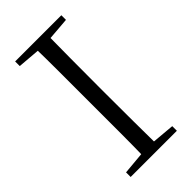

<svg xmlns="http://www.w3.org/2000/svg" viewBox="-226 -789 852 852"><g transform="rotate(-45 200.0 -362.5)"><path d="M55 0V-29L189 -41H209L345 -29V0ZM159 0Q161 -83 161 -166.5Q161 -250 161 -335V-390Q161 -475 161 -559Q161 -643 159 -725H240Q239 -643 238.5 -559Q238 -475 238 -390V-335Q238 -250 238.5 -166.5Q239 -83 240 0ZM55 -696V-725H345V-696L209 -685H189Z"/></g></svg>

Font: Noto Serif TC ExtraLight Light
Style: Regular
Weight: 300
Version: Version 2.003-H1;hotconv 1.1.1;makeotfexe 2.6.0